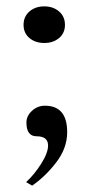

<svg xmlns="http://www.w3.org/2000/svg" viewBox="-20 -423 290 603"><path d="M72.5 -303.5Q54 -319 54 -345Q54 -371 72.5 -387Q91 -403 119 -403Q147 -403 165.5 -387Q184 -371 184 -345Q184 -319 165.5 -303.5Q147 -288 119 -288Q91 -288 72.5 -303.5ZM62 149Q88 125 109.5 91Q131 57 131 34Q131 5 95 5Q63 5 63 -38Q63 -59 80.5 -75Q98 -91 121 -91Q191 -91 191 -8Q191 42 157 86.5Q123 131 81 160Z"/></svg>

Font: Unna
Style: Regular
Weight: 400
Designer: Jorge de Buen U.
Foundry: Omnibus-Type
Version: Version 2.006;PS 002.006;hotconv 1.0.70;makeotf.lib2.5.58329